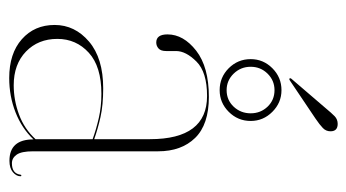

<svg xmlns="http://www.w3.org/2000/svg" viewBox="-192 -570 770 427"><g transform="rotate(90 193.5 -357.0)"><path d="M36 -93Q36 -138 73 -169.5Q110 -201 177 -201Q214 -201 240.8 -195Q267.5 -189 290 -181V-305Q290 -432 194 -432Q141 -432 117.5 -408.5Q94 -385 94 -363V-341Q94 -329 88.2 -324Q82.5 -319 75 -319Q57 -319 57 -344Q57 -379.5 93.2 -407.8Q129.5 -436 196 -436Q257.5 -436 287.2 -405.5Q317 -375 317 -323V-45Q317 -19 324.5 -8.5Q332 2 343.5 2Q366.5 2 369 -17Q369 -19 371 -19Q372.5 -19 372.5 -17Q372.5 -8 363.5 -0.2Q354.5 7.5 338 7.5Q290.5 7.5 290.5 -46Q266 -20 230.2 -6Q194.5 8 154 8Q99.5 8 67.8 -20Q36 -48 36 -93ZM67 -99Q67 -56.5 95.2 -29.2Q123.5 -2 170 -2Q203.5 -2 235.2 -13.8Q267 -25.5 290 -50.5V-177.5Q268 -185.5 243 -191.2Q218 -197 189 -197Q128.5 -197 97.8 -169Q67 -141 67 -99ZM220 -694.5Q232 -709 239 -715.8Q246 -722.5 256 -722.5Q272.5 -722.5 272.5 -706.5Q272.5 -696.5 265.2 -689.5Q258 -682.5 244 -673L160 -616.5Q156.5 -614 155 -615.5Q153.5 -617.5 156.5 -620.5ZM181 -460Q152.5 -460 132.2 -480.2Q112 -500.5 112 -529Q112 -557 132.2 -577.2Q152.5 -597.5 181 -597.5Q209 -597.5 229.2 -577.2Q249.5 -557 249.5 -529Q249.5 -500.5 229.2 -480.2Q209 -460 181 -460ZM181 -582Q159.5 -582 144.2 -566.5Q129 -551 129 -529Q129 -507 144.2 -491.2Q159.5 -475.5 181 -475.5Q203 -475.5 217.8 -491.2Q232.5 -507 232.5 -529Q232.5 -551 217.8 -566.5Q203 -582 181 -582Z"/></g></svg>

Font: Fraunces 144pt S000 Thin
Style: Regular
Weight: 100
Version: Version 1.000; ttfautohint (v1.8.3)